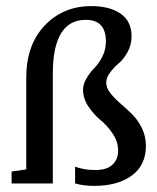

<svg xmlns="http://www.w3.org/2000/svg" viewBox="-20 -601 513 629"><path d="M18 0V-39L66 -46V-346Q66 -454 126.5 -517.5Q187 -581 279 -581Q340 -581 375.5 -556Q411 -531 411 -482Q411 -454 398 -430.5Q385 -407 369.5 -394Q354 -381 341 -364Q328 -347 328 -330Q328 -313 341.5 -296Q355 -279 374 -262.5Q393 -246 412 -227.5Q431 -209 444.5 -182Q458 -155 458 -123Q458 -60 412 -26Q366 8 288 8Q254 8 226 0V-55Q255 -44 292 -44Q330 -44 348.5 -61.5Q367 -79 367 -107Q367 -137 349 -163.5Q331 -190 309.5 -207.5Q288 -225 270 -251.5Q252 -278 252 -307Q252 -325 263.5 -344.5Q275 -364 289.5 -378.5Q304 -393 315.5 -416Q327 -439 327 -465Q327 -536 261 -536Q153 -536 153 -359V0Z"/></svg>

Font: Aikya Medium
Style: Regular
Weight: 500
Designer: Neelakash Kshetrimayum (Latin subset based on Merriweather by Eben Sorkin)
Foundry: Brand New Type
Version: Version 1.00 b005